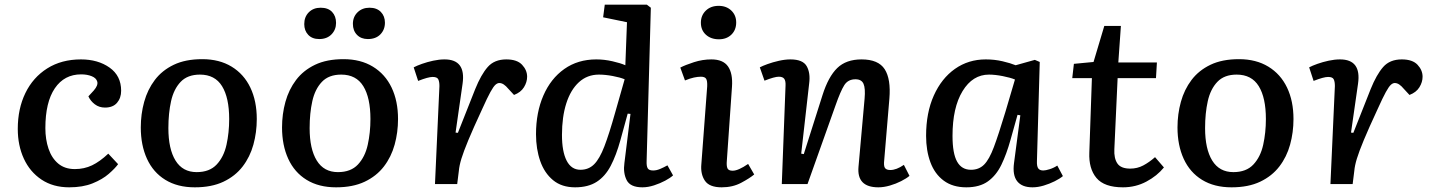

<svg xmlns="http://www.w3.org/2000/svg" viewBox="-20 -787 6135 821"><path d="M326 -533Q399 -533 448.5 -498Q498 -463 498 -399Q498 -368 480.5 -347.5Q463 -327 429 -327Q404 -327 385.5 -341Q367 -355 358 -375L381 -400Q400 -422 396 -437.5Q392 -453 372.5 -461Q353 -469 327 -469Q255 -469 214.5 -409.5Q174 -350 174 -239Q174 -191 187.5 -151Q201 -111 229 -87.5Q257 -64 300 -64Q340 -64 373.5 -80Q407 -96 443 -130L485 -85Q472 -67 445 -43.5Q418 -20 376 -3Q334 14 276 14Q207 14 157.5 -19Q108 -52 82 -108.5Q56 -165 56 -236Q56 -322 88.5 -389Q121 -456 182 -494.5Q243 -533 326 -533Z M813 14Q739 14 687 -18Q635 -50 608.5 -108Q582 -166 582 -242Q582 -299 596.5 -351.5Q611 -404 642 -445Q673 -486 723 -510Q773 -534 845 -534Q918 -534 970.5 -502Q1023 -470 1050.5 -412.5Q1078 -355 1078 -278Q1078 -221 1063.5 -168.5Q1049 -116 1017.5 -75Q986 -34 935.5 -10Q885 14 813 14ZM821 -51Q876 -51 906.5 -83.5Q937 -116 948.5 -168Q960 -220 960 -278Q960 -369 929.5 -418.5Q899 -468 835 -468Q782 -468 752.5 -437Q723 -406 711.5 -354.5Q700 -303 700 -239Q700 -150 730.5 -100.5Q761 -51 821 -51Z M1417 14Q1343 14 1291 -18Q1239 -50 1212.5 -108Q1186 -166 1186 -242Q1186 -299 1200.5 -351.5Q1215 -404 1246 -445Q1277 -486 1327 -510Q1377 -534 1449 -534Q1522 -534 1574.5 -502Q1627 -470 1654.5 -412.5Q1682 -355 1682 -278Q1682 -221 1667.5 -168.5Q1653 -116 1621.5 -75Q1590 -34 1539.5 -10Q1489 14 1417 14ZM1425 -51Q1480 -51 1510.5 -83.5Q1541 -116 1552.5 -168Q1564 -220 1564 -278Q1564 -369 1533.5 -418.5Q1503 -468 1439 -468Q1386 -468 1356.5 -437Q1327 -406 1315.5 -354.5Q1304 -303 1304 -239Q1304 -150 1334.5 -100.5Q1365 -51 1425 -51ZM1489 -685Q1489 -715 1509 -734.5Q1529 -754 1560 -754Q1591 -754 1608.5 -736Q1626 -718 1626 -690Q1626 -660 1606.5 -640Q1587 -620 1553 -620Q1524 -620 1506.5 -638Q1489 -656 1489 -685ZM1281 -684Q1281 -715 1300.5 -734.5Q1320 -754 1351 -754Q1383 -754 1400 -736Q1417 -718 1417 -689Q1417 -660 1397.5 -640Q1378 -620 1345 -620Q1315 -620 1298 -638Q1281 -656 1281 -684Z M1859 -419Q1859 -438 1854 -448Q1849 -458 1830 -458Q1811 -458 1768 -441L1749 -499Q1762 -506 1784.5 -514Q1807 -522 1832.5 -527.5Q1858 -533 1881 -533Q1973 -533 1958 -429L1928 -220L1938 -219L2012 -406Q2037 -468 2065.5 -500.5Q2094 -533 2145 -533Q2191 -533 2212.5 -510Q2234 -487 2234 -459Q2234 -436 2220.5 -414Q2207 -392 2178 -381L2153 -408Q2144 -419 2134.5 -425.5Q2125 -432 2115 -432Q2107 -432 2098.5 -424.5Q2090 -417 2077 -393.5Q2064 -370 2042 -321Q2003 -237 1982.5 -187.5Q1962 -138 1953 -108.5Q1944 -79 1942 -56L1935 0H1840Z M2745 -99Q2744 -77 2749.5 -67.5Q2755 -58 2773 -58Q2787 -58 2802.5 -64.5Q2818 -71 2834 -80L2858 -37Q2846 -26 2824.5 -14.5Q2803 -3 2777 5.5Q2751 14 2727 14Q2675 14 2659.5 -17Q2644 -48 2650 -90L2676 -300L2664 -301L2633 -188Q2615 -123 2591.5 -78Q2568 -33 2531.5 -9.5Q2495 14 2439 14Q2382 14 2345 -16.5Q2308 -47 2290 -98.5Q2272 -150 2272 -213Q2272 -306 2303.5 -378.5Q2335 -451 2393 -492Q2451 -533 2530 -533Q2564 -533 2599 -525Q2634 -517 2654 -508L2661 -692L2559 -713L2566 -767H2746L2763 -754ZM2462 -61Q2497 -61 2520.5 -84.5Q2544 -108 2564.5 -161.5Q2585 -215 2610 -304L2651 -448Q2632 -456 2600 -462Q2568 -468 2541 -468Q2491 -468 2455.5 -435.5Q2420 -403 2401.5 -345Q2383 -287 2383 -210Q2383 -139 2403 -100Q2423 -61 2462 -61Z M2977 -690Q2977 -721 2998 -741.5Q3019 -762 3053 -762Q3086 -762 3107 -742Q3128 -722 3128 -691Q3128 -659 3107.5 -639Q3087 -619 3054 -619Q3020 -619 2998.5 -638.5Q2977 -658 2977 -690ZM3004 -418Q3005 -441 2999.5 -450Q2994 -459 2977 -459Q2964 -459 2947.5 -455.5Q2931 -452 2909 -443L2889 -498Q2910 -509 2947 -521Q2984 -533 3022 -533Q3072 -533 3093 -503Q3114 -473 3110 -416L3088 -100Q3086 -78 3090.5 -67.5Q3095 -57 3113 -57Q3137 -57 3179 -86L3205 -41Q3186 -25 3149.5 -5.5Q3113 14 3066 14Q3013 14 2994 -14.5Q2975 -43 2979 -85Z M3869 -35Q3856 -24 3833.5 -12.5Q3811 -1 3785 6.5Q3759 14 3736 14Q3643 14 3651 -74L3677 -365Q3681 -409 3672.5 -428.5Q3664 -448 3638 -448Q3606 -448 3590 -422.5Q3574 -397 3553 -337L3433 0H3323L3339 -421Q3340 -441 3333.5 -450Q3327 -459 3310 -459Q3292 -459 3249 -442L3229 -499Q3240 -505 3262 -513Q3284 -521 3310.5 -527Q3337 -533 3360 -533Q3413 -533 3429.5 -504Q3446 -475 3440 -430L3406 -130L3417 -128L3497 -380Q3522 -459 3560 -496Q3598 -533 3664 -533Q3736 -533 3763 -491Q3790 -449 3783 -365L3761 -103Q3758 -78 3764 -69Q3770 -60 3787 -60Q3813 -60 3845 -82Z M4414 -99Q4413 -76 4419.5 -67Q4426 -58 4441 -58Q4451 -58 4468.5 -63.5Q4486 -69 4501 -79L4525 -34Q4512 -23 4490 -12Q4468 -1 4443 6.5Q4418 14 4395 14Q4350 14 4329.5 -12Q4309 -38 4316 -90L4343 -294L4331 -296L4301 -189Q4284 -128 4262 -82.5Q4240 -37 4204.5 -11.5Q4169 14 4112 14Q4054 14 4015.5 -14.5Q3977 -43 3958.5 -93Q3940 -143 3940 -206Q3940 -305 3973 -378.5Q4006 -452 4063.5 -492.5Q4121 -533 4195 -533Q4233 -533 4267 -525Q4301 -517 4323 -508L4405 -531L4426 -522ZM4132 -61Q4166 -61 4188 -83Q4210 -105 4230 -158.5Q4250 -212 4279 -308L4320 -447Q4301 -455 4268 -461.5Q4235 -468 4209 -468Q4139 -468 4096 -397.5Q4053 -327 4053 -206Q4053 -131 4072.5 -96Q4092 -61 4132 -61Z M4572 -514 4656 -522 4702 -676H4773L4762 -520H4927L4923 -453H4759L4745 -149Q4743 -110 4758 -88Q4773 -66 4813 -66Q4843 -66 4868.5 -79.5Q4894 -93 4919 -115L4957 -71Q4928 -35 4882 -10.5Q4836 14 4782 14Q4702 14 4668.5 -26Q4635 -66 4638 -135L4649 -453H4565Z M5246 14Q5172 14 5120 -18Q5068 -50 5041.5 -108Q5015 -166 5015 -242Q5015 -299 5029.5 -351.5Q5044 -404 5075 -445Q5106 -486 5156 -510Q5206 -534 5278 -534Q5351 -534 5403.5 -502Q5456 -470 5483.5 -412.5Q5511 -355 5511 -278Q5511 -221 5496.5 -168.5Q5482 -116 5450.5 -75Q5419 -34 5368.5 -10Q5318 14 5246 14ZM5254 -51Q5309 -51 5339.5 -83.5Q5370 -116 5381.5 -168Q5393 -220 5393 -278Q5393 -369 5362.5 -418.5Q5332 -468 5268 -468Q5215 -468 5185.5 -437Q5156 -406 5144.5 -354.5Q5133 -303 5133 -239Q5133 -150 5163.5 -100.5Q5194 -51 5254 -51Z M5688 -419Q5688 -438 5683 -448Q5678 -458 5659 -458Q5640 -458 5597 -441L5578 -499Q5591 -506 5613.5 -514Q5636 -522 5661.5 -527.5Q5687 -533 5710 -533Q5802 -533 5787 -429L5757 -220L5767 -219L5841 -406Q5866 -468 5894.5 -500.5Q5923 -533 5974 -533Q6020 -533 6041.5 -510Q6063 -487 6063 -459Q6063 -436 6049.5 -414Q6036 -392 6007 -381L5982 -408Q5973 -419 5963.5 -425.5Q5954 -432 5944 -432Q5936 -432 5927.5 -424.5Q5919 -417 5906 -393.5Q5893 -370 5871 -321Q5832 -237 5811.5 -187.5Q5791 -138 5782 -108.5Q5773 -79 5771 -56L5764 0H5669Z"/></svg>

Font: Literata 7pt Medium
Style: Italic
Weight: 500
Italic angle: -2°
Designer: Latin by Veronika Burian and Jose Scaglione. Greek by Irene Vlachou. Cyrillic by Vera Evstafieva
Foundry: TypeTogether
Version: Version 3.002